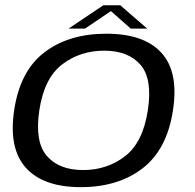

<svg xmlns="http://www.w3.org/2000/svg" viewBox="-20 -728 762 752"><path d="M296.5 5Q149.5 5 81.2 -71Q13 -147 35.5 -296.5Q58.5 -450.5 154.2 -523.2Q250 -596 396.5 -596Q544 -596 612.2 -521.2Q680.5 -446.5 657.5 -296.5Q634.5 -143 538.8 -69Q443 5 296.5 5ZM305.5 -62Q399.5 -62 469.8 -116.2Q540 -170.5 559 -296Q578 -419.5 530 -474.5Q482 -529.5 388 -529.5Q294 -529.5 223.5 -475.8Q153 -422 134 -296Q115.5 -172.5 163.5 -117.2Q211.5 -62 305.5 -62ZM248.5 -616 385 -707.5H451L556.5 -616H492L414.5 -684.5L313 -616Z"/></svg>

Font: Anybody ExtraExpanded Regular
Style: Italic
Weight: 400
Width: 8
Italic angle: -10°
Designer: Tyler Finck
Foundry: Etcetera Type Company
Version: Version 1.010; ttfautohint (v1.8.3) -l 8 -r 50 -G 200 -x 14 